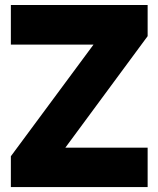

<svg xmlns="http://www.w3.org/2000/svg" viewBox="-20 -756 640 776"><path d="M23.9 -575.7V-735.8H576.7V-609.9L244.1 -159.2H576.7V0H23.9V-124.5L357.9 -575.7Z"/></svg>

Font: Estedad-FD Black
Style: Regular
Weight: 900
Designer: Amin Abedi
Version: Version 7.3